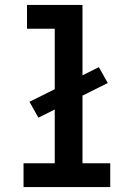

<svg xmlns="http://www.w3.org/2000/svg" viewBox="-20 -755 540 775"><path d="M75 0V-96H201V-313L135 -280L99 -344L201 -395V-639H89V-735H313V-451L379 -484L415 -420L313 -369V-96H425V0Z"/></svg>

Font: Iosevka SS18
Style: Bold
Weight: 700
Monospace: yes
Designer: Belleve Invis
Foundry: Belleve Invis
Version: Version 25.1.1; ttfautohint (v1.8.4)